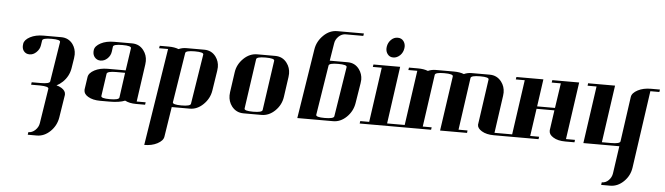

<svg xmlns="http://www.w3.org/2000/svg" viewBox="-56 -930 5111 1475"><g transform="rotate(5 2500.0 -192.0)"><path d="M94.7 -368.2Q94.7 -376 96.2 -384.8Q100.6 -416 144 -439Q186 -460.9 245.1 -460.9H382.8Q439.9 -460.9 473.1 -416Q497.6 -381.3 497.6 -336.9Q497.6 -324.2 495.1 -308.1L482.9 -231Q472.7 -167.5 425.8 -122.1Q402.3 -100.1 378.9 -88.9Q398.4 -85 418 -73.2Q449.7 -53.7 449.7 -25.9Q449.7 -21.5 449.2 -19L421.9 153.8Q411.6 218.3 365.2 263.2Q318.8 308.1 261.2 308.1H191.9L194.8 288.1Q223.6 288.1 247.1 266.1Q272.5 242.2 276.9 210.9L318.8 -57.1Q321.8 -75.7 252.9 -77.1H184.1L187 -96.2H255.9Q325.2 -96.2 328.1 -115.2L377 -422.9Q379.9 -441.9 311 -441.9Q241.7 -441.9 238.8 -422.9L232.9 -384.8Q228.5 -354 203.1 -330.1Q179.7 -308.1 151.9 -308.1Q122.1 -308.1 106 -330.1Q94.7 -345.7 94.7 -368.2Z M596.7 -69.8V-77.1L610.8 -172.9Q615.2 -205.1 658.7 -228Q700.7 -250 759.8 -250H898.4L923.8 -422.9Q926.8 -441.9 856.4 -441.9Q787.6 -441.9 784.7 -422.9L779.8 -384.8Q775.4 -352.5 751.5 -330.1Q728 -308.1 698.7 -308.1Q670.4 -308.1 652.8 -330.1Q639.6 -346.7 639.6 -371.1Q639.6 -379.9 640.6 -384.8Q645 -416 688.5 -439Q730.5 -460.9 790.5 -460.9H928.7Q986.3 -460.9 1019.5 -416Q1046.4 -380.4 1046.4 -334Q1046.4 -325.7 1044.4 -308.1L1003.4 -19H1072.8L1069.8 0H1000.5Q948.7 0 914.6 -18.1Q872.1 0 793.5 0H724.6Q665.5 0 629.4 -22Q596.7 -41.5 596.7 -69.8ZM729.5 -38.1Q726.6 -19 796.4 -19Q865.7 -19 868.7 -38.1L895.5 -231H826.7Q757.3 -231 754.4 -210.9Z M1090.3 308.1 1208.5 -441.9H1139.2L1142.6 -460.9H1211.4Q1256.8 -460.9 1288.6 -448.2Q1315.9 -460.9 1349.1 -460.9H1486.3Q1543 -460.9 1576.2 -416Q1601.6 -380.9 1601.6 -336.4Q1601.6 -324.2 1599.1 -308.1L1575.2 -153.8Q1565.4 -90.8 1517.6 -44.9Q1471.2 0 1414.6 0H1275.4L1239.3 231Q1234.9 262.7 1190.4 286.1Q1148.4 308.1 1090.3 308.1ZM1281.2 -38.1Q1278.3 -19 1348.1 -19Q1417.5 -19 1420.4 -38.1L1481.4 -422.9Q1484.4 -441.9 1415.5 -441.9Q1345.2 -441.9 1342.3 -422.9Z M1710 -127.9Q1710 -136.2 1711.9 -153.8L1733.9 -308.1Q1742.2 -369.6 1790 -416Q1836.4 -460.9 1895 -460.9H2033.2Q2090.8 -460.9 2124 -416Q2150.9 -380.4 2150.9 -334Q2150.9 -325.7 2148.9 -308.1L2127 -153.8Q2118.2 -90.3 2071.3 -44.9Q2024.9 0 1967.3 0H1829.1Q1772 0 1737.3 -44.9Q1710 -81.1 1710 -127.9ZM1834 -38.1Q1831.1 -19 1900.9 -19Q1970.2 -19 1973.1 -38.1L2028.3 -422.9Q2031.2 -441.9 1960.9 -441.9Q1892.1 -441.9 1889.2 -422.9Z M2243.7 0 2328.6 -538.1Q2338.4 -600.1 2386.7 -647Q2433.1 -691.9 2490.7 -691.9H2696.8L2693.8 -672.9H2556.6Q2528.3 -672.9 2503.9 -649.9Q2479.5 -625.5 2475.6 -596.2L2453.6 -460.9H2592.8Q2648.4 -460.9 2681.6 -416Q2707.5 -380.4 2707.5 -336.4Q2707.5 -327.6 2704.6 -308.1L2679.7 -153.8Q2669.4 -89.8 2623 -44.9Q2576.7 0 2520 0ZM2386.7 -38.1Q2383.8 -19 2452.6 -19Q2522.9 -19 2525.9 -38.1L2586.9 -422.9Q2589.8 -441.9 2520 -441.9Q2450.7 -441.9 2447.8 -422.9Z M2724.6 0 2727.5 -19H2796.4L2856.4 -441.9H2787.6L2790.5 -460.9H2996.6L2934.6 -19H3003.4L3000.5 0ZM2879.4 -591.8Q2879.4 -600.1 2880.4 -605Q2884.8 -637.2 2907.7 -660.2Q2929.7 -682.1 2958.5 -682.1Q2988.3 -682.1 3004.4 -660.2Q3017.6 -641.6 3017.6 -619.1Q3017.6 -610.8 3016.6 -606Q3012.2 -573.2 2989.7 -550.8Q2965.3 -527.8 2937.5 -527.8H2936.5Q2908.7 -527.8 2892.6 -549.8Q2879.4 -567.9 2879.4 -591.8Z M2998.5 0 3001.5 -19H3070.3L3130.4 -441.9H3061.5L3064.5 -460.9H3133.3Q3179.7 -460.9 3211.4 -448.2Q3238.8 -460.9 3272.5 -460.9H3410.6Q3457 -460.9 3488.8 -448.2Q3516.1 -460.9 3548.3 -460.9H3687.5Q3743.7 -460.9 3778.3 -416Q3805.7 -379.9 3805.7 -333Q3805.7 -325.7 3803.7 -308.1L3762.7 -19H3831.5L3829.6 0H3759.8Q3701.7 0 3665.5 -22Q3631.3 -42.5 3631.3 -69.8Q3631.3 -70.8 3631.8 -73.5Q3632.3 -76.2 3632.3 -77.1L3681.6 -422.9Q3684.6 -441.9 3615.7 -441.9Q3545.4 -441.9 3542.5 -422.9L3485.4 -19H3554.7L3552.7 0H3344.7L3405.8 -422.9Q3408.7 -441.9 3338.4 -441.9Q3269.5 -441.9 3266.6 -422.9L3209.5 -19H3278.3L3275.4 0Z M3827.1 0 3830.1 -19H3898.9L3959 -441.9H3890.1L3893.1 -460.9H4101.1L4071.3 -250H4209L4237.3 -441.9H4167L4169.9 -460.9H4377L4314 -19H4383.3L4381.3 0H4311Q4252 0 4217.3 -22Q4184.1 -42 4184.1 -69.8V-77.1L4206.1 -231H4068.4L4038.1 -19H4106.9L4104 0Z M4443.8 -441.9 4445.8 -460.9H4653.8L4590.8 -19H4660.6Q4730 -19 4732.9 -38.1L4781.7 -384.8Q4786.1 -416 4830.1 -439Q4872.1 -460.9 4930.7 -460.9H5000L4997.1 -441.9H4927.7L4842.8 152.8Q4834 217.8 4787.1 263.2Q4740.7 308.1 4683.1 308.1H4613.8L4616.7 288.1Q4647 288.1 4668.9 266.1Q4692.4 242.7 4696.8 210.9L4727.1 0H4449.7L4512.7 -441.9Z"/></g></svg>

Font: Hjet
Style: Italic
Weight: 400
Designer: T. Christopher White
Version: Version 1.2